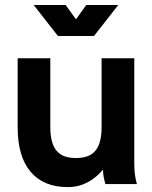

<svg xmlns="http://www.w3.org/2000/svg" viewBox="-20 -743 613 775"><path d="M183.1 -507.8H51.3V-228.5Q51.3 -111.3 103.5 -49.6Q155.8 12.2 253.4 12.2Q287.1 12.2 313.7 1.8Q340.3 -8.5 360.8 -24.8Q381.3 -41 395.8 -58.6Q395.8 -43.9 398.2 -30.5Q400.6 -17.1 403.1 -8.5Q405.5 0 405.5 0H532.7Q532.7 0 530 -10Q527.3 -20 524.7 -38.6Q522 -57.1 522 -82V-507.8H390.1V-228.5Q390.1 -188.5 380 -160.9Q369.9 -133.3 347.2 -119.1Q324.5 -105 286.6 -105Q248.8 -105 226.1 -119.1Q203.4 -133.3 193.2 -160.9Q183.1 -188.5 183.1 -228.5ZM245.1 -722.7H116L213.9 -597.7H335ZM328.1 -722.7 238.3 -597.7H359.4L457.3 -722.7Z"/></svg>

Font: Giphurs
Style: Regular
Weight: 400
Version: Version 2.010